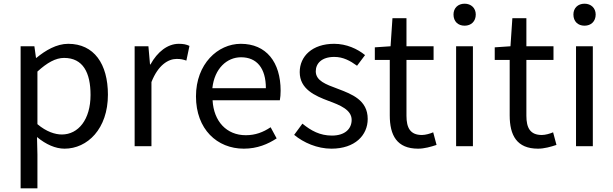

<svg xmlns="http://www.w3.org/2000/svg" viewBox="-20 -795 3335 1044"><path d="M92.1 229H183.5V45.2L181.2 -49.9C230.2 -9.4 281.6 13.4 330.9 13.4C455.3 13.4 566.8 -94.3 566.8 -280C566.8 -447.7 491.2 -556.8 350.9 -556.8C287.6 -556.8 227.4 -521.1 178.1 -480.5H175.7L167 -543.4H92.1ZM316.3 -63.7C280.2 -63.7 232.3 -78.4 183.5 -119.9V-405.9C236.1 -454.1 282.6 -480.1 328.4 -480.1C431.7 -480.1 472.3 -399.5 472.3 -278.8C472.3 -144.7 405.7 -63.7 316.3 -63.7Z M712.1 0H803.5V-348.8C839.8 -441.5 895.1 -474.6 940.2 -474.6C962.7 -474.6 974.8 -471.8 993.4 -465.6L1010.2 -545.4C993 -553.6 976.4 -556.8 952.2 -556.8C891.5 -556.8 835.8 -513.1 798.1 -444.4H795.7L787 -543.4H712.1Z M1305.7 13.4C1379 13.4 1436.9 -11.4 1484.3 -42.5L1451.5 -103.1C1411.1 -76.1 1368.9 -59.8 1316.3 -59.8C1212.6 -59.8 1142.1 -134.5 1135.9 -249.7H1501.6C1504.4 -263.7 1505.9 -282.5 1505.9 -301.7C1505.9 -457.3 1427.7 -556.8 1289.4 -556.8C1164.6 -556.8 1045.6 -447.7 1045.6 -271C1045.6 -92.3 1160.6 13.4 1305.7 13.4ZM1134.7 -315.5C1146.1 -422.7 1214.1 -483.6 1290.5 -483.6C1376.3 -483.6 1425.7 -424.5 1425.7 -315.5Z M1782.1 13.4C1910.2 13.4 1979.4 -59.7 1979.4 -148.2C1979.4 -251.2 1893.1 -283.1 1814.2 -313.1C1752.7 -335.9 1697 -355.7 1697 -407.3C1697 -449.6 1728.8 -485.5 1797.9 -485.5C1845.9 -485.5 1884 -464.7 1921.4 -437.5L1965 -495.4C1923.7 -529.3 1863.8 -556.8 1796.8 -556.8C1678.4 -556.8 1609.7 -489.3 1609.7 -403C1609.7 -310.4 1692.2 -274.2 1767.5 -246C1828 -223.6 1892.1 -198.4 1892.1 -143.1C1892.1 -95.6 1856.9 -57.8 1784.9 -57.8C1719.7 -57.8 1671.5 -84.3 1624.4 -122.7L1579.5 -61.7C1630.8 -19.2 1705 13.4 1782.1 13.4Z M2253.5 13.4C2287.1 13.4 2323.2 3.2 2353.8 -7L2335.5 -75.6C2318.5 -68.2 2293.6 -61 2274.4 -61C2211 -61 2190.2 -99.4 2190.2 -165.4V-469H2337.6V-543.4H2190.2V-696.2H2114L2103.7 -543.4L2018.1 -537.6V-469H2099.4V-167.7C2099.4 -59.3 2137.9 13.4 2253.5 13.4Z M2460.1 0H2551.5V-543.4H2460.1ZM2506.4 -655.3C2541.6 -655.3 2567 -678.5 2567 -716.2C2567 -751.1 2541.6 -774.9 2506.4 -774.9C2470.2 -774.9 2445.9 -751.1 2445.9 -716.2C2445.9 -678.5 2470.2 -655.3 2506.4 -655.3Z M2905.5 13.4C2939.1 13.4 2975.2 3.2 3005.8 -7L2987.5 -75.6C2970.5 -68.2 2945.6 -61 2926.4 -61C2863 -61 2842.2 -99.4 2842.2 -165.4V-469H2989.6V-543.4H2842.2V-696.2H2766L2755.7 -543.4L2670.1 -537.6V-469H2751.4V-167.7C2751.4 -59.3 2789.9 13.4 2905.5 13.4Z M3112.1 0H3203.5V-543.4H3112.1ZM3158.4 -655.3C3193.6 -655.3 3219 -678.5 3219 -716.2C3219 -751.1 3193.6 -774.9 3158.4 -774.9C3122.2 -774.9 3097.9 -751.1 3097.9 -716.2C3097.9 -678.5 3122.2 -655.3 3158.4 -655.3Z"/></svg>

Font: Source Han Sans JP VF
Style: Regular
Weight: 250
Designer: Ryoko NISHIZUKA 西塚涼子 (kana, bopomofo & ideographs); Paul D. Hunt (Latin, Greek & Cyrillic); Sandoll Communications 산돌커뮤니
Foundry: Adobe
Version: Version 2.004;hotconv 1.0.118;makeotfexe 2.5.65603